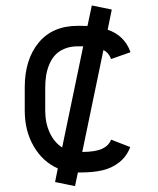

<svg xmlns="http://www.w3.org/2000/svg" viewBox="-20 -604 565 686"><path d="M277.3 -438.5H257.8Q231 -438.5 210.2 -429.7Q189.5 -420.9 176.8 -407Q164.1 -393.1 156 -373.5Q147.9 -354 144.8 -334Q141.6 -314 141.6 -291.5V-208.5Q141.6 -164.6 157.7 -129.9Q173.8 -95.2 202.1 -77.1ZM308.1 -584.5 379.4 -569.8 364.7 -498Q425.8 -476.6 446.3 -417.5L377 -393.1Q368.7 -415.5 349.6 -425.3L273.9 -61Q321.3 -61.5 344.7 -72.3Q368.2 -83 377 -105L445.3 -78.6Q432.6 -44.9 406.2 -24.2Q379.9 -3.4 346.4 4.4Q313 12.2 267.6 12.2H258.3L248 61L176.8 46.4L186.5 -2.4Q132.8 -25.9 100.6 -81.1Q68.4 -136.2 68.4 -208.5V-291.5Q68.4 -391.1 117.9 -451.4Q167.5 -511.7 257.8 -511.7H267.6Q284.2 -511.7 292.5 -511.2Z"/></svg>

Font: Anka/Coder Condensed
Style: Regular
Weight: 400
Width: 4
Monospace: yes
Version: Version 1.100